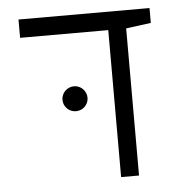

<svg xmlns="http://www.w3.org/2000/svg" viewBox="-46 -632 678 678"><g transform="rotate(-5 293.0 -293.0)"><path d="M356.4 0H419.9V-521.5L508.3 -533.2V-585.9H43.9V-521H356.4ZM218.3 -245.6C242.7 -245.6 262.7 -265.1 262.7 -289.6C262.7 -314 242.7 -334 218.3 -334C193.8 -334 173.8 -314 173.8 -289.6C173.8 -265.1 193.8 -245.6 218.3 -245.6Z"/></g></svg>

Font: Cascadia Code PL Light
Style: Regular
Weight: 300
Monospace: yes
Designer: Aaron Bell
Foundry: Saja Typeworks
Version: Version 2404.023